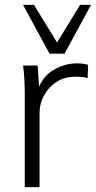

<svg xmlns="http://www.w3.org/2000/svg" viewBox="-20 -771 395 791"><path d="M82 0V-384Q82 -412 80.5 -442.5Q79 -473 75 -501H135L141 -414Q162 -462 206 -486Q250 -510 297 -510Q310 -510 321.5 -508.5Q333 -507 343 -504L341 -449Q330 -453 317.5 -454Q305 -455 291 -455Q245 -455 212 -433Q179 -411 161 -377Q143 -343 143 -308V0ZM184 -550 75 -751H120L215 -596L310 -751H355L246 -550Z"/></svg>

Font: Mulish Light
Style: Regular
Weight: 300
Designer: Vernon Adams
Foundry: Vernon Adams
Version: Version 3.603; ttfautohint (v1.8.3)